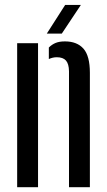

<svg xmlns="http://www.w3.org/2000/svg" viewBox="-20 -780 444 800"><path d="M267.5 0V-483Q267 -514 254.8 -527.8Q242.5 -541.5 216.5 -541.5Q200 -541.5 183.5 -534V-582Q196 -594.5 211.5 -601Q227 -607.5 250.5 -607.5Q301 -607.5 327.8 -577.2Q354.5 -547 354.5 -476.5V0ZM51.5 0V-600H138.5V0ZM175 -640 251.5 -759.5H317L237.5 -640Z"/></svg>

Font: Big Shoulders Stencil Display SemiBold
Style: Regular
Weight: 600
Designer: Patric King
Foundry: XO Type Co
Version: Version 1.000